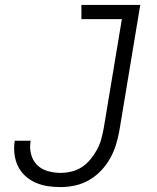

<svg xmlns="http://www.w3.org/2000/svg" viewBox="-20 -755 640 783"><path d="M227 8Q200 8 174 4Q148 0 124.5 -10.5Q101 -21 82.5 -38Q64 -55 53 -78Q42 -101 39 -127.5Q36 -154 40 -181H105Q100 -153 106.5 -127Q113 -101 130.5 -83Q148 -65 174 -57.5Q200 -50 227 -50Q249 -50 272 -55.5Q295 -61 314.5 -74Q334 -87 349.5 -106Q365 -125 376 -145.5Q387 -166 393 -188Q399 -210 403 -232L477 -677H312V-735H552L467 -223Q462 -194 453 -165Q444 -136 429 -109Q414 -82 392 -59Q370 -36 343 -20.5Q316 -5 286 1.5Q256 8 227 8Z"/></svg>

Font: Iosevka SS04 Light Extended
Style: Italic
Weight: 300
Width: 7
Italic angle: -9°
Monospace: yes
Designer: Belleve Invis
Foundry: Belleve Invis
Version: Version 19.0.0; ttfautohint (v1.8.4)